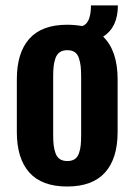

<svg xmlns="http://www.w3.org/2000/svg" viewBox="-20 -678 495 707"><path d="M227.1 8.8Q134.3 8.8 88.1 -42.7Q42 -94.2 42 -191.9V-386.2Q42 -483.9 88.1 -535.4Q134.3 -586.9 227.1 -586.9Q254.9 -586.9 283.2 -582Q314.9 -592.8 314.9 -658.2H414.1Q414.1 -577.6 359.9 -543Q413.1 -491.2 413.1 -386.2V-191.9Q413.1 -94.2 366.7 -42.7Q320.3 8.8 227.1 8.8ZM228 -85Q244.6 -85 255.1 -92Q265.6 -99.1 270.8 -113.8Q275.9 -128.4 277.3 -143.6Q278.8 -158.7 278.8 -182.1V-395Q278.8 -418.5 277.1 -433.8Q275.4 -449.2 270.5 -464.1Q265.6 -479 255.1 -486.1Q244.6 -493.2 228 -493.2Q210.9 -493.2 200.2 -485.8Q189.5 -478.5 184.3 -463.9Q179.2 -449.2 177.5 -433.8Q175.8 -418.5 175.8 -395V-182.1Q175.8 -159.2 177.5 -144Q179.2 -128.9 184.3 -114.3Q189.5 -99.6 200.2 -92.3Q210.9 -85 228 -85Z"/></svg>

Font: Oswald Medium
Style: Regular
Weight: 500
Designer: Vernon Adams
Foundry: Vernon Adams
Version: Version 4.103